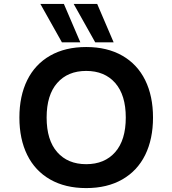

<svg xmlns="http://www.w3.org/2000/svg" viewBox="-20 -948 880 980"><path d="M79 -348Q79 -458 119 -539Q159 -620 236 -664Q313 -708 420 -708Q527 -708 604 -664Q681 -620 721 -539Q761 -458 761 -348Q761 -238 721 -157Q681 -76 604 -32Q527 12 420 12Q313 12 236 -32Q159 -76 119 -157Q79 -238 79 -348ZM622 -348Q622 -463 568 -524.5Q514 -586 420 -586Q326 -586 272 -524.5Q218 -463 218 -348Q218 -233 272 -171.5Q326 -110 420 -110Q514 -110 568 -171.5Q622 -233 622 -348ZM186 -928H306L390 -732H296ZM356 -928H476L560 -732H466Z"/></svg>

Font: AmikoBold
Style: Bold
Weight: 700
Designer: Pablo Impallari, Rodrigo Fuenzalida, Andres Torresi
Foundry: Impallari Type
Version: Version 1.000; ttfautohint (v1.3)